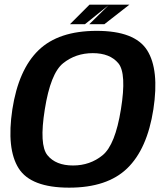

<svg xmlns="http://www.w3.org/2000/svg" viewBox="-20 -816 724 840"><path d="M282.5 5Q449 5 536.5 -79.5Q624 -164 651 -337.5Q677.5 -511 623.8 -596Q570 -681 403 -681Q236 -681 148.5 -596.2Q61 -511.5 34 -337.5Q8 -164.5 61.5 -79.8Q115 5 282.5 5ZM299.5 -92Q224 -92 187.5 -137Q151 -182 176 -337.5Q201 -495 256 -539.2Q311 -583.5 386 -583.5Q461 -583.5 497.8 -539.2Q534.5 -495 509 -337.5Q484 -182 429 -137Q374 -92 299.5 -92ZM370.5 -710H436.5L546 -795.5H457.5ZM286 -710H351.5L458 -795.5H371.5Z"/></svg>

Font: Anybody Thin SemiBold
Style: Italic
Weight: 600
Italic angle: -10°
Version: Version 1.113;gftools[0.9.25]